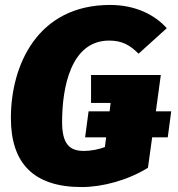

<svg xmlns="http://www.w3.org/2000/svg" viewBox="-20 -736 720 776"><path d="M672 -286H610L630 -433H348V-320H427L423 -286H338L324 -181H409L404 -142C380 -132 347 -126 319 -126C261 -126 231 -154 231 -243C231 -382 266 -572 421 -572C472 -572 504 -555 540 -519L654 -622C607 -675 529 -716 425 -716C131 -716 24 -472 24 -259C24 -79 113 20 310 20C395 20 498 -8 578 -58L595 -181H658Z"/></svg>

Font: Fira Sans Heavy
Style: Italic
Weight: 900
Italic angle: -8°
Designer: bBox Type GmbH & Carrois Corporate GbR & Edenspiekermann AG
Foundry: bBox Type GmbH & Carrois Corporate GbR & Edenspiekermann AG
Version: Version 4.301;PS 004.301;hotconv 1.0.88;makeotf.lib2.5.64775